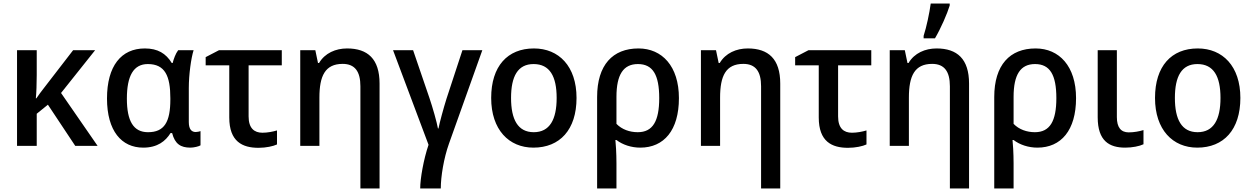

<svg xmlns="http://www.w3.org/2000/svg" viewBox="-20 -822 7057 1082"><path d="M516 -539H392L230 -329C215 -309 198 -288 185 -268H182C185 -298 187 -350 187 -399V-539H76V0H187V-181L250 -232L404 0H530L324 -298Z M787 10C868 10 913 -27 941 -72H950C966 -10 999 10 1053 10C1073 10 1101 3 1110 -3V-83C1105 -81 1091 -78 1083 -78C1061 -78 1044 -92 1044 -134V-326C1044 -402 1057 -495 1071 -539H984C969 -519 959 -490 953 -467H948C915 -521 869 -549 796 -549C663 -549 583 -450 583 -267C583 -84 665 10 787 10ZM814 -77C732 -77 695 -140 695 -266C695 -394 732 -461 813 -461C910 -461 940 -394 940 -268V-262C940 -134 906 -77 814 -77Z M1568 -539H1214L1139 -500V-454H1272V-160C1272 -24 1346 11 1437 11C1479 11 1520 2 1541 -8V-87C1518 -80 1487 -74 1459 -74C1413 -74 1381 -99 1381 -166V-454H1568Z M1936 -549C1872 -549 1811 -523 1778 -467H1772L1757 -539H1672V0H1780V-272C1780 -394 1812 -462 1911 -462C1980 -462 2011 -419 2011 -336V240H2119V-351C2119 -490 2052 -549 1936 -549Z M2698 -539H2586L2496 -265C2480 -214 2457 -130 2451 -98H2448C2442 -133 2418 -217 2400 -270L2308 -539H2195L2395 -6C2367 76 2348 185 2348 240H2464C2464 173 2481 69 2510 -12Z M3229 -270C3229 -449 3129 -549 2989 -549C2840 -549 2748 -449 2748 -270C2748 -91 2848 10 2986 10C3135 10 3229 -91 3229 -270ZM2860 -270C2860 -392 2898 -461 2987 -461C3078 -461 3117 -392 3117 -270C3117 -149 3078 -77 2988 -77C2898 -77 2860 -149 2860 -270Z M3806 -269C3806 -449 3711 -549 3578 -549C3433 -549 3345 -456 3345 -275V240H3454V99C3454 40 3450 -17 3448 -33H3454C3489 -6 3538 10 3588 10C3722 10 3806 -88 3806 -269ZM3575 -461C3659 -461 3695 -400 3695 -269C3695 -140 3659 -77 3574 -77C3529 -77 3485 -92 3454 -124V-276C3454 -402 3493 -461 3575 -461Z M4194 -549C4130 -549 4069 -523 4036 -467H4030L4015 -539H3930V0H4038V-272C4038 -394 4070 -462 4169 -462C4238 -462 4269 -419 4269 -336V240H4377V-351C4377 -490 4310 -549 4194 -549Z M4890 -539H4536L4461 -500V-454H4594V-160C4594 -24 4668 11 4759 11C4801 11 4842 2 4863 -8V-87C4840 -80 4809 -74 4781 -74C4735 -74 4703 -99 4703 -166V-454H4890Z M5185 -606H5249C5283 -664 5318 -745 5332 -791V-802H5225C5218 -749 5201 -669 5185 -620ZM5258 -549C5194 -549 5133 -523 5100 -467H5094L5079 -539H4994V0H5102V-272C5102 -394 5134 -462 5233 -462C5302 -462 5333 -419 5333 -336V240H5441V-351C5441 -490 5374 -549 5258 -549Z M6044 -269C6044 -449 5949 -549 5816 -549C5671 -549 5583 -456 5583 -275V240H5692V99C5692 40 5688 -17 5686 -33H5692C5727 -6 5776 10 5826 10C5960 10 6044 -88 6044 -269ZM5813 -461C5897 -461 5933 -400 5933 -269C5933 -140 5897 -77 5812 -77C5767 -77 5723 -92 5692 -124V-276C5692 -402 5731 -461 5813 -461Z M6274 -539H6166V-161C6166 -27 6232 10 6321 10C6361 10 6401 2 6424 -9V-89C6402 -82 6370 -76 6341 -76C6297 -76 6274 -104 6274 -162Z M6970 -270C6970 -449 6870 -549 6730 -549C6581 -549 6489 -449 6489 -270C6489 -91 6589 10 6727 10C6876 10 6970 -91 6970 -270ZM6601 -270C6601 -392 6639 -461 6728 -461C6819 -461 6858 -392 6858 -270C6858 -149 6819 -77 6729 -77C6639 -77 6601 -149 6601 -270Z"/></svg>

Font: Noto Sans Thai Medium
Style: Regular
Weight: 500
Designer: Monotype Design Team
Foundry: Monotype Imaging Inc.
Version: Version 1.901